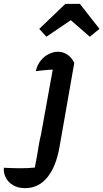

<svg xmlns="http://www.w3.org/2000/svg" viewBox="-137 -771 537 998"><path d="M174 -412Q140 -410 109 -407.5Q78 -405 49 -401Q56 -432 73.5 -454.5Q91 -477 115.5 -489.5Q140 -502 164 -502Q191 -502 213.5 -487Q236 -472 249 -444ZM249 -444 172 -5Q154 96 108.5 151.5Q63 207 -7 207Q-41 207 -66.5 193Q-92 179 -105.5 155Q-119 131 -117 101Q-80 103 -37.5 103.5Q5 104 44 100Q51 67 55.5 39Q60 11 64.5 -16Q69 -43 76 -71L144 -447ZM278 -751 380 -621 330 -580 231 -666 104 -580 67 -621 203 -751Z"/></svg>

Font: Piazzolla Thin
Style: Bold Italic
Weight: 700
Italic angle: -11.3°
Version: Version 2.005